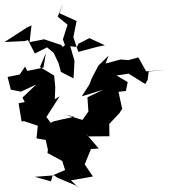

<svg xmlns="http://www.w3.org/2000/svg" viewBox="-20 -1101 1043 1188"><path d="M334 -2 450 47 473 67 419 15 555 -9 504 -84 543 -179 591 -182 505 -282 528 -257 657 -258 656 -334 719 -401 736 -428 713 -533 759 -538 770 -593 701 -634 776 -645 879 -581 894 -608 900 -659 1003 -667 884 -660 836 -746 775 -729 726 -733 633 -708 652 -757 589 -695 548 -617 533 -578 486 -505 619 -546 521 -499 527 -411 490 -359 381 -392 440 -379 314 -351 294 -341 267 -377 349 -505 319 -487 322 -561 315 -634 227 -686 264 -772 249 -683 149 -662 135 -689 102 -640 27 -625 47 -546 110 -534 204 -578 119 -497 133 -470 95 -462 114 -348 127 -352 214 -323 206 -245 263 -235 276 -176 274 -154 365 -105 387 -36 401 -57 306 -16 295 21 195 -7 315 -16ZM581 -811 465 -780 450 -822 434 -872 454 -971 348 -1019 370 -1081 337 -998 398 -948 369 -857 383 -819 456 -810 465 -830 533 -865 629 -821ZM369 -811 358 -823 253 -858 163 -840 175 -944 147 -931 8 -841 134 -847 153 -853 196 -770 271 -808 312 -774 342 -711 357 -656 435 -616 441 -724 407 -842Z"/></svg>

Font: Hussar Lance
Style: Regular
Weight: 700
Foundry: Cannot Into Space Fonts, PlusOne Fonts
Version: Version 2.27